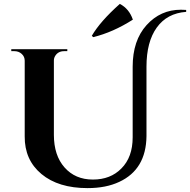

<svg xmlns="http://www.w3.org/2000/svg" viewBox="-20 -953 977 987"><path d="M459 -762 452 -769Q495 -843 596 -933Q644 -908 663 -852Q561 -787 459 -762ZM910 -903Q923 -903 937 -902V-892Q839 -885 786 -811.5Q733 -738 733 -610V-253Q731 -82 593 -18Q525 14 430 14Q280 14 193 -58.5Q106 -131 107 -252V-641Q107 -662 91.5 -676Q76 -690 54 -690H38V-700H326V-690H310Q279 -690 264 -666Q257 -655 257 -642V-260Q257 -154 312 -92Q367 -30 457 -30Q458 -30 458 -30Q458 -30 458 -30Q548 -30 604 -87Q662 -145 662 -247V-610Q662 -745 733.5 -824Q805 -903 910 -903Z"/></svg>

Font: Cinzel Decorative
Style: Bold
Weight: 700
Version: Version 1.002;PS 001.002;hotconv 1.0.56;makeotf.lib2.0.21325